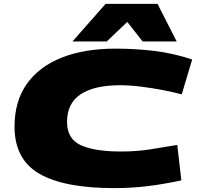

<svg xmlns="http://www.w3.org/2000/svg" viewBox="-20 -961 1031 991"><path d="M570 10Q312 10 183.5 -64Q55 -138 55 -308Q55 -437 117.5 -526.5Q180 -616 297 -663Q414 -710 577 -710Q676 -710 774 -698.5Q872 -687 972 -654L918 -474Q877 -485 823 -495.5Q769 -506 711 -513.5Q653 -521 598 -521Q467 -521 396.5 -474.5Q326 -428 326 -332Q326 -244 397.5 -211.5Q469 -179 604 -179Q683 -179 751.5 -189.5Q820 -200 895 -213L916 -30Q823 -10 740 0Q657 10 570 10ZM354 -747 525 -941H793L892 -747H716L637 -848L531 -747Z"/></svg>

Font: Georama ExtraExtended ExtraBold
Style: Italic
Weight: 800
Width: 8
Italic angle: -9°
Designer: Jean-Baptiste Levee
Foundry: Production Type
Version: Version 1.000